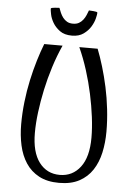

<svg xmlns="http://www.w3.org/2000/svg" viewBox="-59 -901 665 960"><g transform="rotate(5 274.0 -421.0)"><path d="M60 0ZM274 15Q214 15 173 -7Q132 -29 107 -67Q82 -105 71 -155Q60 -205 60 -261Q60 -316 66.5 -373Q73 -430 84.5 -483Q96 -536 110.5 -584Q125 -632 140 -670H232Q208 -617 189.5 -558.5Q171 -500 158.5 -441.5Q146 -383 139 -327.5Q132 -272 132 -224Q132 -127 170.5 -76Q209 -25 274 -25Q338 -25 377 -76Q416 -127 416 -224Q416 -272 409 -327.5Q402 -383 389.5 -441.5Q377 -500 358.5 -558.5Q340 -617 316 -670H408Q423 -632 437.5 -584Q452 -536 463.5 -483Q475 -430 481.5 -373Q488 -316 488 -261Q488 -205 477 -155Q466 -105 441 -67Q416 -29 375 -7Q334 15 274 15ZM200 -857Q204 -846 209.5 -833Q215 -820 223.5 -809Q232 -798 244 -791Q256 -784 274 -784Q292 -784 304 -791Q316 -798 324.5 -809Q333 -820 338.5 -833Q344 -846 348 -857Q349 -857 356 -856.5Q363 -856 371 -855.5Q379 -855 385 -853.5Q391 -852 391 -849Q391 -841 386 -820.5Q381 -800 368 -778.5Q355 -757 332 -740.5Q309 -724 274 -724Q236 -724 213 -741Q190 -758 177.5 -779.5Q165 -801 161 -821.5Q157 -842 157 -849Q157 -852 163 -853.5Q169 -855 177 -855.5Q185 -856 191.5 -856.5Q198 -857 200 -857Z"/></g></svg>

Font: Combo
Style: Regular
Weight: 400
Designer: Eduardo Rodriguez Tunni
Foundry: Eduardo Rodriguez Tunni
Version: Version 1.001